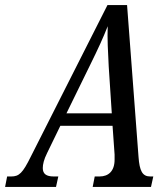

<svg xmlns="http://www.w3.org/2000/svg" viewBox="-63 -734 658 754"><path d="M-43 0H157L166 -41H148C119 -41 105 -51 105 -74C105 -88 109 -107 122 -133L174 -240H379L387 -127V-107C387 -62 363 -41 328 -41H309L301 0H530L539 -41H527C496 -41 485 -63 481 -118L436 -714H359L58 -119C26 -54 12 -41 -19 -41H-35ZM292 -481C323 -544 341 -583 360 -631C358 -583 361 -531 364 -472L376 -289H198Z"/></svg>

Font: Noto Serif ExtraCondensed
Style: Italic
Weight: 400
Width: 2
Italic angle: -12°
Designer: Monotype Design Team
Foundry: Monotype Imaging Inc.
Version: Version 2.014